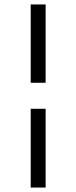

<svg xmlns="http://www.w3.org/2000/svg" viewBox="-20 -760 343 863"><path d="M118 -740H185V-388H118ZM118 -271H185V83H118Z"/></svg>

Font: D-DIN
Style: Regular
Weight: 400
Designer: Charles Nix
Foundry: Datto Inc.
Version: Version 1.00